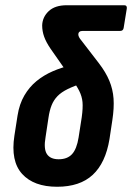

<svg xmlns="http://www.w3.org/2000/svg" viewBox="-20 -705 504 733"><path d="M198 8Q109 8 64.5 -41Q20 -90 35 -187L47 -264Q54 -308 73 -340.5Q92 -373 119.5 -395.5Q147 -418 181.5 -433Q216 -448 256 -457L300 -389Q263 -377 238.5 -365Q214 -353 199.5 -338Q185 -323 177 -303Q169 -283 165 -255L154 -182Q146 -137 159 -117Q172 -97 204 -97Q237 -97 255 -116.5Q273 -136 280 -180L292 -257Q297 -293 295 -315Q293 -337 282.5 -358Q272 -379 250 -409L173 -519Q156 -544 148.5 -565Q141 -586 141 -608Q142 -640 166 -662.5Q190 -685 235 -685H454Q466 -685 464 -672L452 -598Q450 -587 439 -587H296Q279 -587 279 -573Q279 -564 291 -550L358 -463Q384 -429 397.5 -396.5Q411 -364 413.5 -328.5Q416 -293 409 -247L398 -174Q383 -83 334 -37.5Q285 8 198 8Z"/></svg>

Font: Sofia Sans Condensed ExtraBold
Style: Italic
Weight: 800
Italic angle: -9°
Version: Version 4.100